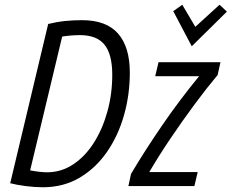

<svg xmlns="http://www.w3.org/2000/svg" viewBox="-20 -784 976 809"><path d="M161 5Q126 5 87.5 0Q49 -5 23 -12L183 -683Q220 -692 254.5 -695.5Q289 -699 326 -699Q428 -699 477.5 -642.5Q527 -586 527 -478Q527 -385 502.5 -298.5Q478 -212 430.5 -143.5Q383 -75 315 -35Q247 5 161 5ZM178 -58Q238 -58 288.5 -91.5Q339 -125 375.5 -182.5Q412 -240 432.5 -314Q453 -388 453 -469Q453 -555 420.5 -595.5Q388 -636 317 -636Q281 -636 242 -630L107 -66Q152 -58 178 -58ZM521 0 532 -51Q588 -146 662 -254Q736 -362 819 -463H634L648 -522H909L897 -468Q850 -412 799 -343Q748 -274 699 -201.5Q650 -129 609 -59H813L799 0ZM788 -589 710 -737 748 -764 803 -671 905 -764 936 -735Z"/></svg>

Font: Ubuntu Sans Condensed
Style: Italic
Weight: 400
Width: 3
Italic angle: -13.5°
Designer: Dalton Maag Ltd
Foundry: Dalton Maag Ltd
Version: Version 1.006; ttfautohint (v1.8.4.7-5d5b)